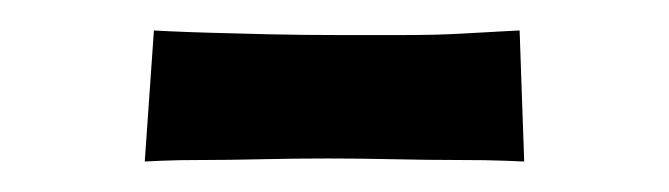

<svg xmlns="http://www.w3.org/2000/svg" viewBox="-20 -353 439 126"><path d="M75 -247 81 -333Q81 -333 91 -332.5Q101 -332 118 -331.5Q135 -331 156.5 -330.5Q178 -330 201 -330Q224 -330 245.5 -330Q267 -330 284 -331Q301 -332 311 -332.5Q321 -333 321 -333L324 -247Q324 -247 312 -247.5Q300 -248 280.5 -248Q261 -248 238.5 -248.5Q216 -249 195 -249Q173 -249 151.5 -248.5Q130 -248 113 -248Q96 -248 85.5 -247.5Q75 -247 75 -247Z"/></svg>

Font: Truculenta
Style: Regular
Weight: 400
Designer: Ivan Castro, Eva Sanz & Omnibus-Type Team
Foundry: Omnibus-Type
Version: Version 1.002